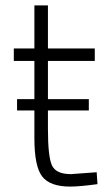

<svg xmlns="http://www.w3.org/2000/svg" viewBox="-20 -679 390 709"><path d="M330 -454H157V-313H308V-271H157V-203Q157 -100 172 -68Q187 -36 242 -36L337 -43L340 1Q274 10 239 10Q165 10 136 -27Q107 -64 107 -169V-271H43V-313H107V-454H31V-500H107V-659H157V-500H330Z"/></svg>

Font: TitilliumText
Style: Light
Weight: 300
Designer: Accademia di Belle Arti di Urbino and others
Foundry: Accademia di Belle Arti di Urbino and others.
Version: Version 60.001